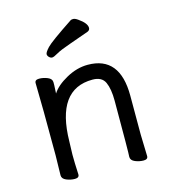

<svg xmlns="http://www.w3.org/2000/svg" viewBox="-110 -807 807 912"><g transform="rotate(-15 294.0 -351.0)"><path d="M422 -17Q424 -34 424 -293Q424 -351 409 -384Q394 -417 348 -417Q170 -417 166 -162L164 -97Q164 -59 167 1Q167 17 146 17Q125 17 104.5 8.5Q84 0 84 -17L86 -115Q86 -364 83 -471Q83 -487 104 -487Q125 -487 145.5 -478.5Q166 -470 166 -453V-439Q164 -411 164 -398Q186 -433 238.5 -462Q291 -491 344 -491Q502 -491 502 -297V-105L505 1Q505 17 484 17Q463 17 442.5 8.5Q422 0 422 -17ZM169 -590Q169 -599 189 -620.5Q209 -642 322 -717Q326 -719 334 -719Q343 -719 357 -709Q396 -682 396 -659Q396 -648 385 -643Q336 -625 288 -608.5Q240 -592 219.5 -580Q199 -568 191 -568Q183 -568 176 -575Q169 -582 169 -590Z"/></g></svg>

Font: LXGW WenKai Lite Medium
Style: Regular
Weight: 500
Designer: LXGW / Fontworks Inc.
Foundry: LXGW / Fontworks Inc.
Version: Version 1.511; March 25, 2025